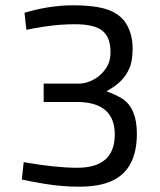

<svg xmlns="http://www.w3.org/2000/svg" viewBox="-20 -691 600 721"><path d="M72 -643Q165 -671 254.5 -671Q344 -671 390.5 -652.5Q437 -634 457.5 -596Q478 -558 478 -509.5Q478 -461 466 -434.5Q454 -408 437 -390.5Q420 -373 404 -363L380 -348Q414 -336 440 -320Q494 -284 494 -189Q494 -55 401 -12Q353 10 278 10Q212 10 149 -0.5Q86 -11 62 -17L69 -82Q190 -61 270 -61Q411 -61 411 -186Q411 -304 277 -308H144V-377H277Q302 -377 329.5 -391Q357 -405 376 -431.5Q395 -458 395 -495Q395 -551 364.5 -575.5Q334 -600 262 -600Q207 -600 153 -592Q99 -584 79 -579Z"/></svg>

Font: Cairo-CLs
Style: CLs-Regular
Weight: 400
Version: Version 3.130;gftools[0.9.24]